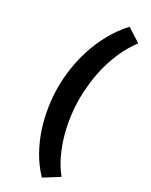

<svg xmlns="http://www.w3.org/2000/svg" viewBox="-238 -759 804 1025"><g transform="rotate(30 163.5 -246.0)"><path d="M227 220Q181 172 149 114.5Q117 57 97.5 -3.5Q78 -64 69 -125.5Q60 -187 60 -243Q60 -298 69 -359Q78 -420 98 -481.5Q118 -543 150.5 -602Q183 -661 230 -712L314 -658Q279 -611 255.5 -560Q232 -509 217.5 -455.5Q203 -402 196.5 -348Q190 -294 190 -243Q190 -195 197 -141Q204 -87 219 -33.5Q234 20 258 71Q282 122 316 164Z"/></g></svg>

Font: PT Sans
Style: Bold
Weight: 700
Version: Version 2.003W OFL; ttfautohint (v1.6)